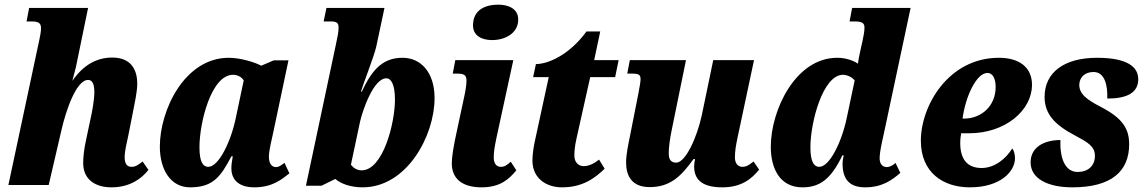

<svg xmlns="http://www.w3.org/2000/svg" viewBox="-20 -794 4916 824"><path d="M459 10C537 10 589 -28 617 -65L592 -101C572 -86 563 -78 544 -78C525 -78 515 -92 515 -119C515 -146 523 -176 531 -214L551 -315C558 -353 569 -399 569 -435C569 -494 543 -547 462 -547C395 -547 338 -515 292 -449H291C295 -464 302 -490 306 -507L358 -760H105L94 -702H117C150 -702 156 -691 156 -672C156 -657 152 -639 149 -624L16 0H189L245 -241C262 -314 306 -451 358 -451C381 -451 385 -422 385 -399C385 -366 375 -312 369 -286L352 -206C340 -154 337 -117 337 -94C337 -30 381 10 459 10Z M796 10C896 10 928 -38 973 -123H979C975 -102 973 -85 973 -72C973 -16 1013 10 1071 10C1149 10 1189 -24 1222 -50L1201 -95C1186 -85 1179 -77 1164 -77C1147 -77 1134 -91 1134 -122C1134 -148 1148 -204 1153 -227L1218 -535H1155L1101 -512C1074 -527 1011 -546 962 -546C772 -546 666 -321 666 -165C666 -66 712 10 796 10ZM874 -78C852 -78 836 -97 836 -162C836 -269 887 -473 980 -473C998 -473 1016 -465 1026 -449L992 -288C971 -185 918 -78 874 -78Z M1536 10C1726 10 1845 -211 1845 -373C1845 -486 1784 -546 1708 -546C1627 -546 1579 -501 1533 -401H1529C1538 -432 1587 -556 1595 -595L1630 -760H1381L1369 -702H1400C1427 -702 1433 -694 1433 -676C1433 -654 1429 -641 1422 -605L1293 3H1360L1419 -26C1442 -6 1484 10 1536 10ZM1532 -63C1511 -63 1496 -74 1486 -87L1525 -271C1536 -320 1583 -458 1638 -458C1658 -458 1675 -433 1675 -366C1675 -266 1624 -63 1532 -63Z M2092 -622C2149 -622 2204 -652 2204 -710C2204 -757 2162 -774 2118 -774C2063 -774 2010 -752 2010 -685C2010 -641 2047 -622 2092 -622ZM2047 10C2128 10 2165 -26 2196 -63L2172 -100C2155 -85 2146 -78 2129 -78C2110 -78 2099 -93 2099 -118C2099 -144 2103 -166 2112 -209L2183 -536H1934L1923 -478H1943C1974 -478 1982 -470 1982 -448C1982 -431 1978 -404 1971 -373L1942 -238C1925 -161 1919 -119 1919 -93C1919 -26 1965 10 2047 10Z M2392 10C2479 10 2532 -28 2575 -70L2551 -109C2531 -93 2508 -81 2485 -81C2462 -81 2445 -98 2445 -126C2445 -146 2447 -167 2454 -199L2513 -463H2620L2635 -536H2530L2556 -659H2497C2422 -556 2330 -519 2280 -519L2268 -463H2335L2276 -191C2270 -165 2265 -129 2265 -105C2265 -29 2324 10 2392 10Z M3080 10C3164 10 3207 -28 3238 -66L3214 -101C3195 -86 3183 -78 3166 -78C3147 -78 3134 -93 3134 -118C3134 -148 3139 -173 3145 -202L3216 -536H3041L2992 -300C2971 -203 2922 -96 2882 -96C2859 -96 2850 -110 2850 -136C2850 -161 2855 -200 2863 -237L2924 -536H2683L2672 -478H2695C2723 -478 2729 -472 2729 -454C2729 -440 2725 -423 2719 -389L2684 -212C2677 -177 2667 -132 2667 -97C2667 -40 2691 9 2768 9C2854 9 2902 -35 2956 -111H2963C2961 -102 2959 -89 2959 -80C2959 -31 2984 10 3080 10Z M3424 10C3497 10 3546 -24 3595 -127H3601C3599 -119 3596 -104 3596 -91C3596 -15 3636 10 3693 10C3767 10 3809 -22 3844 -52L3823 -95C3817 -88 3801 -77 3786 -77C3768 -77 3755 -89 3755 -116C3755 -138 3764 -180 3772 -215L3888 -760H3637L3626 -702H3648C3684 -702 3690 -692 3690 -675C3690 -658 3686 -640 3682 -620L3674 -584C3671 -572 3664 -538 3662 -521C3639 -536 3607 -546 3573 -546C3394 -546 3288 -321 3288 -164C3288 -72 3326 10 3424 10ZM3496 -78C3474 -78 3458 -98 3458 -162C3458 -268 3511 -473 3598 -473C3614 -473 3636 -464 3648 -449L3614 -288C3592 -183 3540 -78 3496 -78Z M4142 10C4275 10 4336 -59 4336 -115C4336 -133 4331 -149 4324 -157C4299 -115 4250 -73 4193 -73C4131 -73 4101 -111 4101 -180C4101 -196 4103 -210 4105 -222H4139C4294 -222 4409 -320 4409 -430C4409 -503 4357 -546 4267 -546C4051 -546 3932 -341 3932 -190C3932 -54 4027 10 4142 10ZM4117 -285H4111C4123 -378 4170 -481 4218 -481C4240 -481 4253 -457 4253 -421C4253 -339 4192 -285 4117 -285Z M4582 10C4749 10 4826 -58 4826 -175C4826 -243 4796 -288 4703 -336C4645 -366 4610 -391 4612 -433C4614 -461 4634 -485 4673 -485C4723 -485 4734 -424 4732 -371C4815 -371 4865 -395 4865 -454C4865 -504 4823 -546 4688 -546C4548 -546 4463 -484 4463 -378C4463 -304 4508 -258 4591 -214C4647 -184 4679 -167 4679 -125C4679 -82 4649 -56 4605 -56C4548 -56 4528 -121 4531 -193C4463 -193 4403 -164 4403 -97C4403 -29 4474 10 4582 10Z"/></svg>

Font: Noto Serif Condensed Black
Style: Italic
Weight: 900
Width: 3
Italic angle: -12°
Designer: Monotype Design Team
Foundry: Monotype Imaging Inc.
Version: Version 2.013